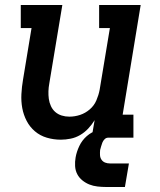

<svg xmlns="http://www.w3.org/2000/svg" viewBox="-20 -550 640 767"><path d="M223 8Q194 8 167 0Q140 -8 119.5 -25.5Q99 -43 86.5 -67Q74 -91 69 -118Q64 -145 65.5 -174Q67 -203 72 -232L106 -438H63V-530H229L177 -217Q174 -201 173.5 -185.5Q173 -170 175 -155Q177 -140 183.5 -126Q190 -112 201 -102.5Q212 -93 226.5 -88.5Q241 -84 257 -84Q279 -84 300 -91Q321 -98 338.5 -113Q356 -128 365 -149Q374 -170 378 -191L419 -438H376V-530H542L470 -92H513V0H346L358 -70Q347 -52 332.5 -36.5Q318 -21 300 -10.5Q282 0 262 4Q242 8 223 8ZM404 197Q387 197 369.5 195Q352 193 337 187Q322 181 309 170.5Q296 160 288.5 145.5Q281 131 280 113.5Q279 96 282 79Q286 56 297 33Q308 10 327 -6.5Q346 -23 370 -30Q394 -37 418 -37L412 0Q404 0 398 6Q392 12 389 19.5Q386 27 384 34.5Q382 42 380 49Q379 59 379.5 69.5Q380 80 385.5 88Q391 96 400 99.5Q409 103 420 103H495L479 197Z"/></svg>

Font: Iosevka Curly Slab SmBdExObl
Style: Regular
Weight: 600
Width: 7
Italic angle: -9°
Monospace: yes
Designer: Belleve Invis
Foundry: Belleve Invis
Version: Version 11.1.0; ttfautohint (v1.8.3)